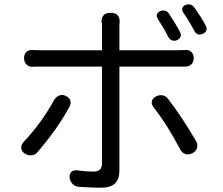

<svg xmlns="http://www.w3.org/2000/svg" viewBox="-20 -831 1040 894"><path d="M726 -779Q737 -784 748.5 -781Q760 -778 767 -767Q780 -747 793.5 -725.5Q807 -704 818 -682Q831 -657 804 -644Q793 -639 781.5 -643Q770 -647 764 -658Q754 -679 740.5 -701.5Q727 -724 714 -744Q708 -755 711 -764.5Q714 -774 726 -779ZM844 -808Q855 -813 866.5 -809.5Q878 -806 885 -796Q900 -775 914 -753Q928 -731 938 -711Q945 -701 941 -690Q937 -679 925 -674Q898 -662 885 -687Q860 -734 833 -773Q826 -784 829 -793.5Q832 -803 844 -808ZM287 -384Q303 -377 307.5 -362.5Q312 -348 303 -333Q269 -272 233.5 -222.5Q198 -173 156 -124Q145 -110 128 -108Q111 -106 95 -116Q80 -127 79 -141.5Q78 -156 89 -169Q133 -216 167.5 -263.5Q202 -311 233 -367Q242 -381 256.5 -386.5Q271 -392 287 -384ZM706 -382Q721 -390 737 -387Q753 -384 763 -370Q801 -320 831.5 -273.5Q862 -227 893 -174Q902 -158 897.5 -142.5Q893 -127 877 -118H875Q859 -109 844 -113.5Q829 -118 820 -134Q790 -190 761 -237Q732 -284 694 -333Q684 -347 687.5 -360.5Q691 -374 706 -382ZM92 -561Q92 -579 103.5 -589.5Q115 -600 134 -598Q142 -598 151 -597.5Q160 -597 177 -597H455V-700Q455 -717 455 -719.5Q455 -722 453 -729Q452 -748 462 -759.5Q472 -771 491 -771H500Q518 -771 528 -759.5Q538 -748 537 -729Q536 -722 536 -716Q536 -710 536 -699V-597H800Q813 -597 822.5 -597.5Q832 -598 841 -598Q859 -600 870.5 -589.5Q882 -579 882 -560Q882 -542 870.5 -531Q859 -520 841 -521Q833 -521 823 -521Q813 -521 801 -521H536V-514Q536 -489 536 -440.5Q536 -392 536 -331.5Q536 -271 536 -211.5Q536 -152 536 -105Q536 -58 536 -37Q536 3 515.5 23Q495 43 450 43Q419 43 395 41.5Q371 40 347 39Q330 38 318 25.5Q306 13 304 -5Q303 -22 313 -31Q323 -40 339 -38Q359 -35 380.5 -33.5Q402 -32 416 -32Q455 -32 455 -70Q455 -84 455 -118Q455 -152 455 -198.5Q455 -245 455 -294.5Q455 -344 455 -390Q455 -436 455 -469Q455 -502 455 -514V-521H177Q159 -521 150.5 -521Q142 -521 134 -520Q115 -519 103.5 -530.5Q92 -542 92 -561Z"/></svg>

Font: Chiron GoRound TC
Style: Regular
Weight: 400
Designer: Ryoko NISHIZUKA 西塚涼子 (kana, bopomofo & ideographs); Paul D. Hunt (Latin, Greek & Cyrillic); Sandoll Communications 산돌커뮤니
Foundry: Adobe
Version: Version 1.000;hotconv 1.1.1;makeotfexe 2.6.0